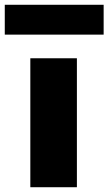

<svg xmlns="http://www.w3.org/2000/svg" viewBox="-70 -784 454 804"><path d="M57 -540H252V0H57ZM-50 -764H364V-639H-50Z"/></svg>

Font: Encode Sans Normal
Style: ExtraBold
Weight: 800
Designer: Pablo Impallari, Andres Torresi
Foundry: Pablo Impallari, Andres Torresi
Version: Version 1.000; ttfautohint (v1.00) -l 8 -r 50 -G 200 -x 14 -